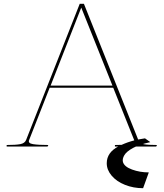

<svg xmlns="http://www.w3.org/2000/svg" viewBox="-20 -770 860 1009"><path d="M241 -309 133 -34Q126 -17 153.5 -12.5Q181 -8 234 -8L230 0H15V-8Q63 -8 86.5 -12.5Q110 -17 117 -34L399 -750H421L707 -34Q714 -16 736 -12Q758 -8 805 -8L801 0H584V-8Q637 -8 664.5 -12.5Q692 -17 685 -34L575 -309ZM571 -320 407 -730 246 -320ZM626 81Q633 106 674 121Q715 136 762 136L732 219Q681 219 637 201.5Q593 184 567 153.5Q541 123 541 88Q541 31 603 -1Q665 -33 742 -43L770 -23Q713 -11 679 7.5Q645 26 633.5 45.5Q622 65 626 81Z"/></svg>

Font: TMT Limkin
Style: Regular
Weight: 400
Designer: Gabriel Drozdov
Version: Version 1.000;Glyphs 3.1.2 (3151)